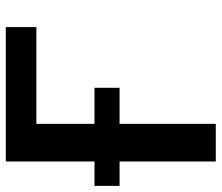

<svg xmlns="http://www.w3.org/2000/svg" viewBox="-80 -680 751 650"><g transform="rotate(-90 295.0 -355.5)"><path d="M322.3 -325.7V-410.6H200.2V-607.4H527.8V-710.9H72.8V-410.6H-9.8V-325.7H72.8V0H200.2V-325.7Z"/></g></svg>

Font: Roboto Mono SemiBold
Style: Regular
Weight: 600
Monospace: yes
Designer: Google
Version: Version 3.000